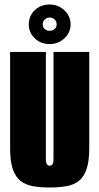

<svg xmlns="http://www.w3.org/2000/svg" viewBox="-20 -822 442 854"><path d="M201 12Q161 12 128.5 6.5Q96 1 73 -16Q50 -33 37.5 -68Q25 -103 25 -163V-591H184V-115Q184 -104 186 -97Q188 -90 192 -87.5Q196 -85 201 -85Q206 -85 210 -87.5Q214 -90 216 -97Q218 -104 218 -115V-591H377V-164Q377 -104 364.5 -68.5Q352 -33 329 -16Q306 1 273.5 6.5Q241 12 201 12ZM201 -626Q161 -626 134.5 -651.5Q108 -677 108 -713Q108 -751 134.5 -776.5Q161 -802 201 -802Q239 -802 266.5 -776Q294 -750 294 -713Q294 -677 266.5 -651.5Q239 -626 201 -626ZM201 -685Q214 -685 223 -693Q232 -701 232 -713Q232 -727 223 -735.5Q214 -744 201 -744Q188 -744 179 -735.5Q170 -727 170 -713Q170 -701 179 -693Q188 -685 201 -685Z"/></svg>

Font: Alumni Sans Thin Black
Style: Regular
Weight: 900
Version: Version 1.018